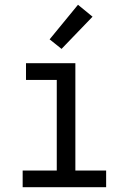

<svg xmlns="http://www.w3.org/2000/svg" viewBox="-20 -785 540 805"><path d="M75 0V-70H218V-450H89V-520H296V-70H425V0ZM238 -580 188 -620 307 -765 368 -715Z"/></svg>

Font: Iosevka Curly
Style: Regular
Weight: 400
Monospace: yes
Designer: Belleve Invis
Foundry: Belleve Invis
Version: Version 22.1.2; ttfautohint (v1.8.4)